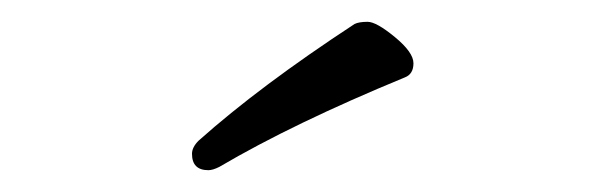

<svg xmlns="http://www.w3.org/2000/svg" viewBox="-20 -730 540 176"><path d="M351 -659Q249 -617 181 -577Q175 -574 171 -574Q156 -574 156 -589Q156 -595 162 -601Q218 -651 305 -708Q309 -710 317 -710Q325 -710 342 -696Q359 -682 359 -672Q359 -662 351 -659Z"/></svg>

Font: LXGW WenKai Light
Style: Regular
Weight: 300
Designer: LXGW / Fontworks Inc.
Foundry: LXGW / Fontworks Inc.
Version: Version 1.501; October 10, 2024